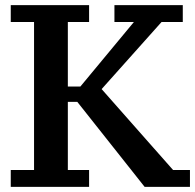

<svg xmlns="http://www.w3.org/2000/svg" viewBox="-20 -725 762 750"><path d="M294 -387 503 -639H427V-705H694V-639H611L377 -377L656 -61H722V5H545L282 -327H245V-61H328V5H22V-61H113V-639H22V-705H328V-639H245V-387Z"/></svg>

Font: PT Serif Caption
Style: Semibold
Weight: 600
Designer: A.Korolkova, O.Umpeleva, V.Yefimov
Foundry: ParaType Ltd
Version: Version 1.00;May 2, 2020;FontCreator 12.0.0.2544 64-bit